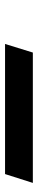

<svg xmlns="http://www.w3.org/2000/svg" viewBox="285 -325 150 760"><g transform="rotate(-90 360.0 55.0)"><path d="M16 110 51 0H566L532 110Z"/></g></svg>

Font: Be Vietnam Pro ExtraBold
Style: Italic
Weight: 800
Italic angle: -12°
Designer: Lam Bao, Tony Le, Vietanh Nguyen
Foundry: Yellow Type Foundry
Version: Version 1.002; ttfautohint (v1.8.3)